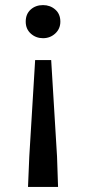

<svg xmlns="http://www.w3.org/2000/svg" viewBox="-20 -555 339 754"><path d="M208 179 204 60 181 -319H118L95 60L90 179ZM217 -470Q217 -500 197 -517.5Q177 -535 149 -535Q120 -535 100.5 -517.5Q81 -500 81 -470Q81 -441 101 -423Q121 -405 149 -405Q177 -405 197 -423.5Q217 -442 217 -470Z"/></svg>

Font: Geom
Style: Regular
Weight: 400
Version: Version 1.102